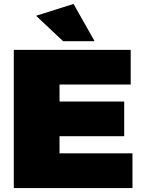

<svg xmlns="http://www.w3.org/2000/svg" viewBox="-20 -954 730 974"><path d="M353 -934 460 -745H300L163 -874ZM50 -701H643V-525H282V-439H610V-263H282V-176H652V0H50Z"/></svg>

Font: MontserratBlack
Style: Regular
Weight: 900
Designer: Julieta Ulanovsky
Foundry: Julieta Ulanovsky
Version: Version 4.000